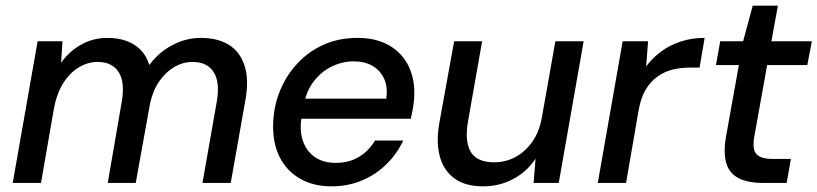

<svg xmlns="http://www.w3.org/2000/svg" viewBox="-20 -647 2891 679"><path d="M25 0 113 -501H201L196 -425Q225 -466 267.5 -489.5Q310 -513 360 -513Q397 -513 426.5 -502.5Q456 -492 477 -471Q498 -450 508 -417Q541 -462 589.5 -487.5Q638 -513 690 -513Q749 -513 788.5 -489Q828 -465 844.5 -416Q861 -367 848 -294L796 0H696L746 -284Q759 -355 736 -391.5Q713 -428 661 -428Q628 -428 598 -411Q568 -394 545 -362Q522 -330 511 -283L460 0H361L410 -284Q423 -355 400 -391.5Q377 -428 325 -428Q291 -428 259 -409Q227 -390 204 -353.5Q181 -317 171 -265L125 0Z M1152 12Q1088 12 1040.5 -15.5Q993 -43 968.5 -92.5Q944 -142 946 -210Q948 -273 971 -328Q994 -383 1034 -425Q1074 -467 1127 -490Q1180 -513 1244 -513Q1311 -513 1357 -486Q1403 -459 1425 -413Q1447 -367 1445 -311Q1445 -291 1441 -268Q1437 -245 1433 -227H1021L1033 -298H1346Q1352 -340 1338 -369.5Q1324 -399 1296.5 -414.5Q1269 -430 1231 -430Q1191 -430 1153.5 -412Q1116 -394 1089 -358.5Q1062 -323 1053 -270L1048 -241Q1038 -191 1050 -152.5Q1062 -114 1092 -92.5Q1122 -71 1167 -71Q1215 -71 1250 -92.5Q1285 -114 1306 -150H1406Q1384 -103 1347 -66.5Q1310 -30 1260.5 -9Q1211 12 1152 12Z M1689 12Q1625 12 1587 -16Q1549 -44 1535.5 -93.5Q1522 -143 1533 -208L1586 -501H1685L1635 -217Q1623 -148 1644.5 -110.5Q1666 -73 1728 -73Q1768 -73 1802.5 -91.5Q1837 -110 1862 -145Q1887 -180 1896 -230L1944 -501H2044L1956 0H1867L1874 -86Q1844 -40 1795 -14Q1746 12 1689 12Z M2094 0 2182 -501H2272L2265 -412Q2288 -443 2319 -465.5Q2350 -488 2388.5 -500.5Q2427 -513 2472 -513L2454 -408H2421Q2388 -408 2359 -401Q2330 -394 2305.5 -376.5Q2281 -359 2264 -331Q2247 -303 2239 -260L2194 0Z M2679 0Q2625 0 2592 -17Q2559 -34 2548.5 -70Q2538 -106 2547 -161L2593 -417H2512L2527 -501H2608L2642 -627H2731L2708 -501H2851L2835 -417H2693L2647 -161Q2640 -117 2656 -101Q2672 -85 2711 -85H2777L2762 0Z"/></svg>

Font: DM Sans 17pt Medium
Style: Italic
Weight: 500
Italic angle: -10°
Version: Version 4.004;gftools[0.9.30]